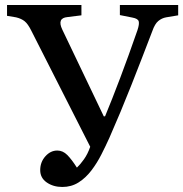

<svg xmlns="http://www.w3.org/2000/svg" viewBox="-20 -730 729 764"><path d="M228 14Q192 14 166 -4Q140 -22 140 -53Q140 -85 160.5 -108Q181 -131 208 -131Q230 -131 247.5 -113.5Q265 -96 286 -63Q299 -75 314 -96Q329 -117 339 -146L104 -609Q91 -635 78 -645.5Q65 -656 44 -661L8 -667V-710H304V-669L248 -662Q206 -658 228 -612L393 -267H398Q425 -332 458.5 -420.5Q492 -509 527 -610Q535 -634 532 -645Q529 -656 507 -660L457 -670V-710H689V-669L641 -661Q624 -658 610 -646.5Q596 -635 586 -606Q546 -501 503 -392Q460 -283 415 -181Q401 -150 383.5 -115.5Q366 -81 343.5 -51.5Q321 -22 292.5 -4Q264 14 228 14Z"/></svg>

Font: Literata 36pt Medium
Style: Regular
Weight: 500
Designer: Latin by Veronika Burian and Jose Scaglione. Greek by Irene Vlachou. Cyrillic by Vera Evstafieva.
Foundry: TypeTogether
Version: Version 3.002